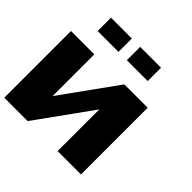

<svg xmlns="http://www.w3.org/2000/svg" viewBox="-214 -1074 1272 1272"><g transform="rotate(45 422.0 -437.5)"><path d="M0 0V-625H218.8V-234.4L500 -625H718.8V0H500V-390.6L218.8 0ZM593.8 -875V-750H398.4V-875ZM320.3 -875V-750H125V-875Z"/></g></svg>

Font: CraftyPE
Style: Regular
Weight: 400
Designer: Erek Butcher
Foundry: Haunted Coop
Version: Version 0.018;April 4, 2024;FontCreator 15.0.0.2962 64-bit